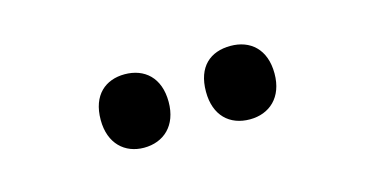

<svg xmlns="http://www.w3.org/2000/svg" viewBox="-31 -830 597 303"><g transform="rotate(-15 267.5 -678.0)"><path d="M123 -678C123 -639 147 -618 178 -618C210 -618 234 -639 234 -678C234 -718 210 -738 178 -738C147 -738 123 -719 123 -678ZM295 -678C295 -639 318 -618 351 -618C383 -618 407 -639 407 -678C407 -718 383 -738 351 -738C318 -738 295 -719 295 -678Z"/></g></svg>

Font: Noto Sans Telugu Condensed SemiBold
Style: Regular
Weight: 600
Width: 3
Designer: Jelle Bosma - Monotype Design Team
Foundry: Monotype Imaging Inc.
Version: Version 2.005